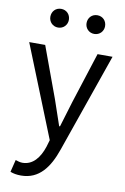

<svg xmlns="http://www.w3.org/2000/svg" viewBox="-106 -828 733 1123"><g transform="rotate(10 260.5 -266.5)"><path d="M164 -656C196 -656 219 -681 219 -711C219 -743 196 -767 164 -767C132 -767 109 -743 109 -711C109 -681 132 -656 164 -656ZM379 -656C411 -656 434 -681 434 -711C434 -743 411 -767 379 -767C347 -767 324 -743 324 -711C324 -681 347 -656 379 -656ZM101 234C209 234 266 152 303 45L508 -543H419L322 -241C307 -193 291 -138 276 -89H271C254 -138 235 -194 219 -241L108 -543H13L231 1L219 42C197 109 158 159 96 159C82 159 66 154 55 150L37 223C54 230 75 234 101 234Z"/></g></svg>

Font: Noto Sans JP
Style: Regular
Weight: 400
Designer: Ryoko NISHIZUKA  (kana, bopomofo & ideographs); Paul D. Hunt (Latin, Greek & Cyrillic); Sandoll Communications , Soo-you
Foundry: Adobe
Version: Version 2.002;hotconv 1.0.116;makeotfexe 2.5.65601